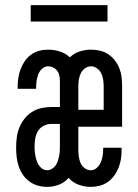

<svg xmlns="http://www.w3.org/2000/svg" viewBox="-20 -722 540 750"><path d="M164 8Q146 8 128 3Q110 -2 95 -13Q80 -24 69.5 -39.5Q59 -55 53 -72.5Q47 -90 45 -108.5Q43 -127 43 -146Q43 -165 45.5 -185Q48 -205 55.5 -223.5Q63 -242 75.5 -258Q88 -274 104.5 -284.5Q121 -295 140.5 -299.5Q160 -304 180 -304H214V-408Q214 -418 211.5 -428Q209 -438 203 -446Q197 -454 187.5 -458.5Q178 -463 168 -463Q155 -463 144.5 -453.5Q134 -444 129.5 -431.5Q125 -419 123 -406Q121 -393 121 -379V-375H49V-383Q49 -400 51.5 -417.5Q54 -435 60.5 -452Q67 -469 77 -483.5Q87 -498 101.5 -508.5Q116 -519 133 -523.5Q150 -528 168 -528Q191 -528 213.5 -521Q236 -514 253 -498Q269 -514 291 -521Q313 -528 336 -528Q353 -528 370.5 -524Q388 -520 403 -510Q418 -500 429 -485.5Q440 -471 446.5 -454.5Q453 -438 455 -420.5Q457 -403 457 -385V-227H286V-135Q286 -122 288 -109Q290 -96 295 -84.5Q300 -73 311 -65Q322 -57 335 -57Q348 -57 358.5 -66.5Q369 -76 374 -88.5Q379 -101 381 -114Q383 -127 383 -141V-145H455V-137Q455 -120 452.5 -102Q450 -84 443.5 -67.5Q437 -51 426.5 -36.5Q416 -22 401.5 -11.5Q387 -1 369.5 3.5Q352 8 335 8Q310 8 287 -0.5Q264 -9 248 -27Q232 -9 210 -0.5Q188 8 164 8ZM286 -293H385V-385Q385 -398 383 -411Q381 -424 375.5 -435.5Q370 -447 359 -455Q348 -463 336 -463Q323 -463 312 -455Q301 -447 295.5 -435.5Q290 -424 288 -411Q286 -398 286 -385ZM164 -57Q174 -57 183 -62.5Q192 -68 197.5 -76Q203 -84 206 -93.5Q209 -103 211 -112.5Q213 -122 213.5 -132Q214 -142 214 -152V-238H180Q165 -238 150.5 -230.5Q136 -223 128 -209.5Q120 -196 117.5 -180Q115 -164 115 -149Q115 -134 117 -120Q119 -106 124 -92Q129 -78 139.5 -67.5Q150 -57 164 -57ZM400 -638H100V-702H400Z"/></svg>

Font: Iosevka Term Curly
Style: Regular
Weight: 400
Designer: Belleve Invis
Foundry: Belleve Invis
Version: Version 32.3.0